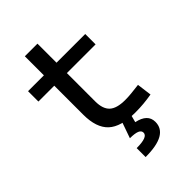

<svg xmlns="http://www.w3.org/2000/svg" viewBox="-263 -776 1113 1113"><g transform="rotate(-45 293.0 -220.0)"><path d="M386.7 9.8Q269 9.8 216.6 -39.1Q164.1 -87.9 164.1 -195.3V-283.2H267.6V-200.2Q267.6 -138.7 297.6 -110.8Q327.6 -83 396.5 -83Q420.9 -83 448.2 -85.7Q475.6 -88.4 510.7 -92.8L522.5 -2Q488.3 3.9 455.8 6.8Q423.3 9.8 386.7 9.8ZM164.1 -244.1V-673.8H267.6V-244.1ZM34.2 -432.6V-517.6H502.9V-432.6ZM246.1 234.4V161.1Q292.5 161.1 315.2 152.3Q337.9 143.6 337.9 126Q337.9 108.9 318.4 100.8Q298.8 92.8 258.8 92.8L292.5 -2.9L358.9 2.4L346.7 48.8Q388.7 57.6 409.7 77.9Q430.7 98.1 430.7 130.4Q430.7 182.1 384.8 208.3Q338.9 234.4 246.1 234.4Z"/></g></svg>

Font: Cascadia Code PL
Style: Regular
Weight: 400
Monospace: yes
Designer: Aaron Bell
Foundry: Saja Typeworks
Version: Version 2102.003